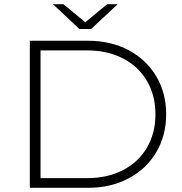

<svg xmlns="http://www.w3.org/2000/svg" viewBox="-20 -894 866 914"><path d="M122 -700H399Q508 -700 592.5 -655Q677 -610 724 -530.5Q771 -451 771 -350Q771 -249 724 -169.5Q677 -90 592.5 -45Q508 0 399 0H122ZM395 -46Q492 -46 566 -84.5Q640 -123 680 -192Q720 -261 720 -350Q720 -439 680 -508Q640 -577 566 -615.5Q492 -654 395 -654H173V-46ZM540 -874 414 -756H358L232 -874H282L386 -788L490 -874Z"/></svg>

Font: Idrija Light
Style: Regular
Weight: 300
Designer: Julieta Ulanovsky
Foundry: Julieta Ulanovsky
Version: Version 7.200